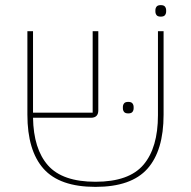

<svg xmlns="http://www.w3.org/2000/svg" viewBox="-20 -718 746 750"><path d="M353 12Q213 12 150 -59Q87 -130 87 -270V-596H109V-278H342V-596H364V-287Q364 -258 335 -258H109Q111 -136 167.5 -72Q224 -8 353 -8Q484 -8 540.5 -74.5Q597 -141 597 -268V-596H619V-270Q619 -130 556 -59Q493 12 353 12ZM481 -275Q469 -275 464.5 -281Q460 -287 460 -295V-300Q460 -308 464.5 -314Q469 -320 481 -320Q493 -320 497.5 -314Q502 -308 502 -300V-295Q502 -287 497.5 -281Q493 -275 481 -275ZM608 -653Q596 -653 591.5 -659Q587 -665 587 -673V-678Q587 -686 591.5 -692Q596 -698 608 -698Q620 -698 624.5 -692Q629 -686 629 -678V-673Q629 -665 624.5 -659Q620 -653 608 -653Z"/></svg>

Font: IBM Plex Sans Hebrew Thin
Style: Regular
Weight: 100
Designer: Mike Abbink, Paul van der Laan, Pieter van Rosmalen, Yanek Iontef
Foundry: Bold Monday
Version: Version 1.2